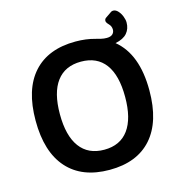

<svg xmlns="http://www.w3.org/2000/svg" viewBox="-118 -920 968 1032"><g transform="rotate(-15 365.5 -404.0)"><path d="M366 7Q213 7 131 -85Q49 -177 49 -351Q49 -525 131 -616Q213 -707 366 -707Q424 -707 474 -693Q489 -689 503.5 -685.5Q518 -682 534 -682Q556 -682 566.5 -692Q577 -702 577 -717Q577 -736 563.5 -749.5Q550 -763 550 -772Q550 -784 561 -790L590 -810Q596 -815 604 -815Q619 -815 631.5 -801Q644 -787 651 -768.5Q658 -750 658 -735Q658 -700 637.5 -676Q617 -652 572 -643Q682 -553 682 -351Q682 -177 600.5 -85Q519 7 366 7ZM366 -105Q455 -105 501 -168Q547 -231 547 -351Q547 -471 501 -533Q455 -595 366 -595Q277 -595 230.5 -533Q184 -471 184 -351Q184 -231 230.5 -168Q277 -105 366 -105Z"/></g></svg>

Font: Asap SemiBold
Style: Regular
Weight: 600
Designer: Pablo Cosgaya
Foundry: Omnibus-Type
Version: Version 3.001; ttfautohint (v1.8.3)